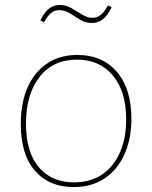

<svg xmlns="http://www.w3.org/2000/svg" viewBox="-20 -750 614 776"><path d="M293 -528Q393 -528 452 -460Q511 -392 511 -270Q511 -188 483 -126Q455 -64 403 -29Q351 6 277 6Q179 6 121.5 -59.5Q64 -125 64 -249Q64 -334 91.5 -396.5Q119 -459 170.5 -493.5Q222 -528 293 -528ZM291 -509Q194 -509 139.5 -438.5Q85 -368 85 -251Q85 -136 136.5 -74.5Q188 -13 279 -13Q346 -13 393 -45Q440 -77 465 -134.5Q490 -192 490 -267Q490 -380 436.5 -444.5Q383 -509 291 -509ZM352 -657Q326 -657 304.5 -670Q283 -683 262.5 -696Q242 -709 219 -709Q201 -709 186.5 -697.5Q172 -686 158 -660L143 -667Q159 -701 178.5 -715.5Q198 -730 221 -730Q247 -730 269 -717Q291 -704 312 -691Q333 -678 354 -678Q372 -678 387 -689.5Q402 -701 416 -728L431 -721Q415 -687 395.5 -672Q376 -657 352 -657Z"/></svg>

Font: Bitter Thin
Style: Regular
Weight: 100
Designer: Sol Matas, and Bitter project Authors
Foundry: Sol Matas
Version: Version 2.002